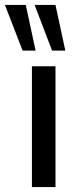

<svg xmlns="http://www.w3.org/2000/svg" viewBox="-63 -762 313 782"><path d="M67 0V-492H163V0ZM149 -556 78 -742H163L203 -556ZM29 -556 -43 -742H42L82 -556Z"/></svg>

Font: Nunito Sans 10pt Condensed SemiBold
Style: Regular
Weight: 600
Width: 3
Designer: Vernon Adams
Foundry: Vernon Adams
Version: Version 3.101;gftools[0.9.27]